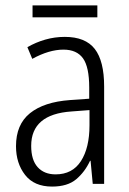

<svg xmlns="http://www.w3.org/2000/svg" viewBox="-20 -678 475 708"><path d="M219 -542Q295 -542 329.5 -497.5Q364 -453 364 -359V0H322L314 -85H312Q293 -44 261 -17Q229 10 172 10Q106 10 72.5 -33Q39 -76 39 -139Q39 -219 90.5 -260.5Q142 -302 238 -309L309 -314V-355Q309 -431 286 -463Q263 -495 214 -495Q161 -495 99 -461L81 -504Q112 -522 147 -532Q182 -542 219 -542ZM244 -267Q95 -257 95 -140Q95 -88 119 -61.5Q143 -35 185 -35Q247 -35 278.5 -84Q310 -133 310 -216V-272ZM339 -658V-614H100V-658Z"/></svg>

Font: Noto Sans Khmer UI Condensed Light
Style: Regular
Weight: 300
Width: 3
Designer: Danh Hong and the Monotype Design Team
Foundry: Monotype Imaging Inc.
Version: Version 2.002; ttfautohint (v1.8.4.7-5d5b)